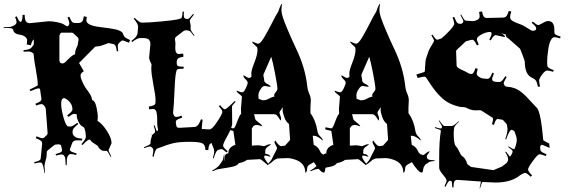

<svg xmlns="http://www.w3.org/2000/svg" viewBox="-60 -914 3139 1059"><path d="M202.6 -179.2 192.4 -314Q192.4 -316.9 190.4 -320.8L183.6 -331.1Q183.1 -331.5 181.6 -333.3Q180.2 -335 179.7 -335.4Q175.3 -339.8 167.2 -339.8Q159.2 -339.8 139.2 -332L135.3 -341.8Q155.8 -349.6 162.1 -355Q168.5 -360.4 168.5 -368.2L160.6 -423.8Q155.3 -426.8 150.4 -426.8Q145.5 -426.8 107.4 -411.1L103.5 -419.9Q148.4 -441.4 148.4 -443.8Q148.4 -472.7 137.9 -529.1Q127.4 -585.4 127 -601.3Q126.5 -617.2 122.6 -621.1H121.6Q111.8 -629.9 95.7 -629.9Q79.6 -629.9 70.3 -628.9L69.3 -637.2Q94.2 -639.6 103 -643.8Q111.8 -647.9 117.2 -655.8L124.5 -666Q126.5 -669.9 126.5 -672.9V-696.8Q115.7 -689 110.4 -664.1L87.4 -668.9Q89.4 -682.6 89.4 -692.6Q89.4 -702.6 78.4 -711.2Q67.4 -719.7 53.7 -721.7Q17.6 -726.1 13.2 -747.1Q11.2 -756.3 2.2 -758.1Q-6.8 -759.8 -39.6 -759.8V-764.2Q-9.8 -764.2 -1.7 -765.9Q6.3 -767.6 18.8 -774.7Q31.2 -781.7 31.2 -791.7Q31.2 -801.8 23.4 -819.8L32.2 -824.2Q45.4 -793 54.2 -793Q64.5 -798.3 64.5 -832H76.2Q76.2 -804.7 83.7 -795.4Q91.3 -786.1 104.5 -786.1L208.5 -796.9Q228.5 -796.9 256.1 -791.3Q283.7 -785.6 295.2 -777.3Q306.6 -769 311 -769Q315.4 -769 318.8 -774.4Q322.3 -779.8 322.3 -786.6Q322.3 -793.5 312.5 -817.9L322.3 -821.8Q332 -798.8 338.1 -793Q344.2 -787.1 354.5 -787.1H371.6Q391.6 -787.1 397.5 -803.2Q400.4 -811 402.3 -824.2L418.5 -820.8Q416.5 -805.2 416.5 -801.8Q416.5 -774.9 485.8 -765.6Q515.1 -761.7 544.4 -757.8Q615.2 -748.5 619.6 -725.1Q619.6 -722.2 621.6 -720.2L627.4 -710Q628.4 -707.5 657.2 -692.9L651.4 -678.2Q620.6 -690.9 617.2 -690.9H615.2Q610.8 -690.9 600.1 -680.4Q589.4 -669.9 589.4 -660.6Q589.4 -651.4 592.3 -631.8L584.5 -630.9Q580.6 -655.8 576.7 -662.6Q572.8 -669.4 565.4 -670.9L542.5 -675.8L539.6 -676.8Q526.9 -672.4 515.6 -668Q491.7 -658.2 477.5 -658.2H473.6Q466.3 -658.2 462.4 -653.8L373.5 -564L376.5 -565.9L402.3 -521Q384.3 -510.3 384.3 -498.5Q384.3 -486.8 388.7 -476.6Q402.3 -441.9 417.5 -421.9Q443.8 -387.7 445.6 -374Q447.3 -360.4 454.6 -358.9Q465.8 -353 472.7 -319.6Q479.5 -286.1 479.5 -271.5Q479.5 -256.8 477.5 -247.1Q500.5 -235.4 527.8 -194.8Q555.2 -154.3 555.2 -124L538.6 -85.9Q538.6 -80.6 554.2 -50.8L550.3 -48.8Q535.6 -76.2 532.2 -79.1Q528.8 -82 526.4 -82H513.2Q493.7 -82 479.5 -107.9Q479 -109.9 472.2 -114.3Q450.2 -127.4 441.4 -136.2Q439.9 -138.7 439 -141.4Q438 -144 433.6 -144Q421.9 -144 395.5 -113.8L389.2 -119.1Q413.6 -147 413.6 -159.2L411.6 -184.1L406.2 -205.1Q404.8 -211.4 393.3 -217.5Q381.8 -223.6 372.6 -242.9Q363.3 -262.2 363.3 -277.8L364.3 -282.2Q356.4 -286.1 348.6 -286.1Q340.8 -286.1 317.4 -269L310.5 -277.8Q339.4 -299.3 339.4 -309.1Q339.4 -318.8 337.9 -325.4Q336.4 -332 333.7 -337.4Q331.1 -342.8 327.6 -347.4Q324.2 -352.1 320.6 -355.5Q316.9 -358.9 313.2 -362.1Q309.6 -365.2 306.4 -367.2Q303.2 -369.1 300.5 -370.4Q297.9 -371.6 295.4 -373Q277.3 -373 277.3 -342.3Q277.3 -311.5 290.5 -265.4Q303.7 -219.2 315.4 -216.8H318.4Q321.3 -215.8 329.8 -215.8Q338.4 -215.8 366.2 -236.8L371.6 -230Q351.6 -213.9 345.9 -205.8Q340.3 -197.8 340.3 -188V-181.2Q340.3 -175.8 345.5 -168Q350.6 -160.2 359.6 -155.8Q368.7 -151.4 393.6 -148.9L392.6 -139.2Q382.3 -140.1 365.5 -140.1Q348.6 -140.1 340.3 -129.9L325.2 -90.8Q325.7 -85.4 327.1 -83Q331.5 -76.2 362.3 -67.9L360.4 -59.1Q341.3 -64 333.3 -64Q325.2 -64 322.3 -62.5Q318.4 -60.1 313 -51.3Q307.6 -42.5 307.6 -2.9H302.2Q301.3 -43 297.4 -49.1Q293.5 -55.2 292.5 -56.4Q291.5 -57.6 290.8 -58.3Q290 -59.1 289.1 -59.8Q288.1 -60.5 287.1 -61Q284.2 -62 277.8 -62Q271.5 -62 249.5 -56.2L246.6 -64Q276.9 -72.8 279.5 -77.6Q282.2 -82.5 282.2 -87.9L276.4 -113.8L265.6 -118.2L243.2 -116.2Q243.2 -115.2 221.4 -99.4Q199.7 -83.5 198.2 -77.1L196.3 -46.9Q196.3 -43.9 190.9 -25.9Q185.5 -7.8 185.5 2Q185.5 11.7 188.5 40H185.5Q179.7 0.5 172.4 -12.2Q168.5 -18.1 161.4 -18.1Q154.3 -18.1 130.4 -12.2L128.4 -19Q152.8 -25.9 158.7 -30Q164.6 -34.2 164.6 -41L172.4 -120.1Q172.4 -127 170.9 -130.9Q167 -140.6 137.2 -151.9L141.6 -162.1Q165 -151.9 173.8 -151.9Q182.6 -151.9 188.5 -160.2L199.2 -169.9Q202.6 -174.8 202.6 -179.2ZM267.6 -584Q267.6 -564 284.2 -564Q288.6 -564 294.4 -566.9L302.2 -573.2L317.4 -588.9H318.4Q337.4 -609.4 354.5 -615.2V-620.1Q354.5 -631.8 357.7 -639.4Q360.8 -647 362.3 -650.9L368.2 -664.1L373.5 -696.8Q373.5 -701.2 369.6 -707L344.2 -731Q339.8 -733.9 335.4 -733.9H282.2Q275.4 -733.9 271.5 -727.1Q267.6 -720.2 267.6 -711.9Z M954.6 -850.1 953.6 -835.9Q953.6 -819.8 956.1 -816.2Q958.5 -812.5 963.9 -811Q969.2 -809.6 972.2 -809.3Q975.1 -809.1 977.1 -809.6Q983.9 -811 1004.9 -836.9L1009.8 -834Q986.8 -806.2 986.8 -798.8L991.7 -772.9Q991.7 -762.2 991.2 -754.2Q990.7 -746.1 1012.7 -719.2L1009.8 -715.8Q994.1 -735.8 989 -740.5Q983.9 -745.1 978.5 -745.1L966.8 -747.1Q963.4 -747.1 955.6 -745.1L910.6 -710.9Q904.8 -705.1 904.8 -699.2L907.7 -675.8L906.7 -648.9Q906.7 -632.3 911.9 -624.3Q917 -616.2 926 -616.2Q935.1 -616.2 950.7 -618.2L951.7 -601.1Q926.8 -597.2 920.7 -589.8Q914.6 -582.5 914.6 -568.4Q914.6 -554.2 920.7 -550.3Q926.8 -546.4 953.6 -545.9L952.6 -535.2Q927.2 -535.2 920.4 -532Q913.6 -528.8 912.6 -520Q906.2 -502.9 902.6 -414.8Q898.9 -326.7 894.5 -290Q894.5 -287.6 898.7 -278.3Q902.8 -269 912.6 -269Q922.4 -269 941.4 -275.9L944.8 -265.1Q914.1 -254.9 910.6 -247.1Q909.7 -244.1 909.7 -236.8L912.6 -220.2Q914.1 -209 928.7 -209L1016.6 -213.9Q1026.4 -217.3 1032.5 -224.6Q1038.6 -231.9 1048.8 -255.9L1057.6 -253.9Q1052.7 -212.9 1052.7 -204.1Q1052.7 -202.1 1059.1 -202.1H1061.5L1094.7 -200.2Q1110.4 -200.2 1138.4 -243.2Q1166.5 -286.1 1166.5 -296.6Q1166.5 -307.1 1146.5 -328.1L1153.8 -334Q1172.4 -311 1180.2 -311Q1188 -311 1234.9 -356.9L1239.7 -353Q1219.7 -331.5 1219.7 -327.1L1220.7 -230Q1217.8 -207.5 1197.8 -170.9Q1170.4 -122.1 1170.4 -111.3Q1170.4 -100.6 1195.8 -80.1L1189.5 -73.2Q1168.5 -91.8 1161.9 -91.8Q1155.3 -91.8 1140.6 -85.9Q1130.9 -80.6 1118.7 -41L1113.8 -42Q1121.6 -65.9 1121.6 -77.6Q1121.6 -89.4 1115 -104Q1108.4 -118.7 1107.4 -125Q1098.6 -122.6 1094.5 -114.7Q1090.3 -106.9 1088.9 -85.9L1072.8 -86.9Q1072.8 -114.3 1056.9 -123Q1041 -131.8 986.8 -131.8Q932.6 -131.8 901.6 -125.5Q870.6 -119.1 805.7 -94.2Q794.9 -85.9 787.6 -49.8L780.8 -50.8Q785.6 -76.2 785.6 -81.8Q785.6 -87.4 784.7 -90.6Q783.7 -93.8 783 -95Q782.2 -96.2 779.8 -99.1Q773.9 -106 767.1 -106Q760.3 -106 735.8 -97.2L733.9 -102.1Q756.8 -111.3 762.9 -115.2Q769 -119.1 770.5 -124V-138.2Q771 -141.6 778.8 -168Q778.8 -168.9 772.5 -172.9L779.8 -169.9L792.5 -181.2Q795.4 -184.1 795.4 -190.7Q795.4 -197.3 787.6 -221.2L792.5 -223.1Q801.3 -196.3 805.7 -189.9Q811.5 -192.9 811.5 -198.5Q811.5 -204.1 809.1 -213.1Q806.6 -222.2 807.1 -250Q807.6 -277.8 803.2 -295.4Q798.8 -313 783.7 -313Q780.3 -313 762.7 -311L760.7 -326.2Q792.5 -331.5 796.4 -340.8Q797.9 -344.2 797.9 -364.5Q797.9 -384.8 786.1 -446Q774.4 -507.3 774.4 -538.1L775.9 -559.1Q775.9 -560.1 769.3 -572.5Q762.7 -585 762.7 -598.1L769.5 -668.9Q769.5 -682.6 766.1 -687.7Q762.7 -692.9 761 -695.6Q759.3 -698.2 754.4 -699.7Q749.5 -701.2 747.6 -702.1Q742.7 -704.1 731.9 -704.1H711.4Q698.2 -704.1 668.5 -682.1L664.6 -688Q684.6 -703.6 690.7 -712.2Q696.8 -720.7 698.7 -730L701.7 -766.1Q701.7 -782.7 677.7 -811L682.6 -815.9Q708.5 -789.1 722.7 -789.1Q760.7 -789.1 829.3 -795.7Q897.9 -802.2 917.2 -806.6Q936.5 -811 939 -813Q945.8 -817.9 946.8 -849.1Z M1755.4 -41Q1760.7 -31.7 1778.8 -31.2Q1796.9 -30.8 1798.3 -27.8Q1798.3 -25.9 1785.6 -24.7Q1772.9 -23.4 1768.6 -21.5Q1764.2 -19.5 1762.2 -17.1Q1760.3 -14.6 1753.7 -12Q1747.1 -9.3 1741 0.2Q1734.9 9.8 1733.9 17.6Q1732.4 38.1 1725.1 38.1Q1715.8 38.1 1699.2 19Q1682.6 0 1671.4 -20L1647 -5.9Q1634.3 0.5 1633.8 18.1Q1633.3 35.6 1624 39.1Q1624 -14.6 1569.3 -33.2Q1543.9 -42 1524.7 -42Q1505.4 -42 1471.2 -40L1455.1 -33.2Q1453.6 -32.7 1444.8 -24.4Q1420.4 -2.9 1411.1 -2.9L1415 -6.8H1414.1Q1412.1 -6.8 1395.5 -21.5Q1378.9 -36.1 1373 -36.1L1302.2 -32.2Q1287.1 -19.5 1257.3 -14.2Q1250 -1 1224.9 4.9Q1199.7 10.7 1168 15.1Q1136.2 19.5 1126.7 24.7Q1117.2 29.8 1113.8 29.8Q1110.4 29.8 1108.4 28.8Q1135.3 13.2 1149.4 -2L1167 -27.8Q1170.9 -32.7 1172.6 -46.9Q1174.3 -61 1177.2 -64Q1175.3 -45.9 1175.3 -36.9Q1175.3 -27.8 1177.2 -25.9V-36.1Q1177.2 -66.9 1199.2 -67.9Q1199.2 -102.5 1238.3 -115.2L1227.1 -191.9L1193.4 -200.2L1194.3 -211.9Q1221.7 -206.1 1226.1 -206.1Q1233.4 -206.1 1240 -222.2Q1246.6 -238.3 1254.2 -258.8Q1261.7 -279.3 1270 -286.1Q1269 -295.9 1269 -314L1274.4 -379.9Q1274.4 -384.8 1260 -395Q1245.6 -405.3 1245.1 -412.1V-414.1Q1267.1 -404.8 1276.1 -404.8Q1285.2 -404.8 1295.7 -427.2Q1306.2 -449.7 1306.2 -457.8Q1306.2 -465.8 1294.4 -476.6Q1279.3 -491.2 1283.2 -499Q1307.6 -483.9 1313.7 -483.9Q1319.8 -483.9 1327.1 -491.2Q1326.2 -495.1 1326.2 -510.5Q1326.2 -525.9 1343.3 -569.6Q1360.4 -613.3 1360.4 -638.2L1359.4 -649.9Q1359.4 -653.8 1345.5 -665.3Q1331.5 -676.8 1331.1 -683.1V-685.1Q1357.4 -672.9 1364.3 -672.9Q1376 -672.9 1396.5 -707Q1417 -741.2 1440.2 -787.1Q1463.4 -833 1469 -840.3Q1474.6 -847.7 1478 -858.9Q1488.8 -890.6 1496.1 -894Q1492.2 -871.1 1492.2 -857.7Q1492.2 -844.2 1499.5 -820.1Q1506.8 -795.9 1530.3 -741.2Q1553.7 -686.5 1573.2 -646Q1623 -542.5 1634.3 -441.9Q1636.7 -417 1645.5 -397.9Q1654.3 -378.9 1654.3 -359.9L1652.3 -320.8V-290Q1682.6 -248 1691.4 -188Q1694.3 -172.9 1707.3 -160.4Q1720.2 -147.9 1720.2 -141.1L1721.2 -138.2Q1689.5 -165 1673.3 -165H1665L1670.4 -115.2Q1694.8 -104.5 1704.6 -81.1Q1713.4 -59.1 1736.3 -59.1Q1737.3 -59.1 1749 -69.1Q1760.7 -79.1 1770 -79.1Q1753.4 -56.6 1753.4 -51.3Q1753.4 -45.9 1755.4 -42ZM1491.2 -107.9 1497.1 -108.9 1512.2 -110.8 1540 -142.1 1534.2 -230Q1517.1 -242.2 1508.1 -267.8Q1499 -293.5 1499 -305.7Q1499 -317.9 1499.5 -319.8Q1500 -321.8 1500 -323.2L1485.4 -301.8Q1481.4 -296.4 1481.4 -292.5Q1481.4 -288.6 1485.8 -277.8Q1490.2 -267.1 1490.2 -259.5Q1490.2 -252 1487.3 -249Q1473.1 -272.5 1466.6 -278.3Q1460 -284.2 1450.2 -284.2H1341.3L1348.1 -256.8Q1349.6 -251 1367.4 -237.8Q1385.3 -224.6 1386.2 -216.8Q1365.2 -225.1 1355.7 -225.1Q1346.2 -225.1 1338.4 -219.2L1329.1 -206.1V-110.8L1366.2 -112.8L1396 -107.9Q1398.4 -107.9 1409.4 -113Q1420.4 -118.2 1427.2 -118.2Q1434.1 -118.2 1436 -117.2Q1417 -105.5 1410.9 -99.4Q1404.8 -93.3 1403.3 -85.9V-75.2L1402.3 -71.8Q1402.3 -64.9 1409.7 -64.5Q1425.3 -63.5 1432.1 -48.8Q1410.2 -56.2 1403.6 -56.2Q1397 -56.2 1397 -47.9Q1399.4 -36.1 1419.4 -11.2Q1436.5 -29.3 1440.9 -40Q1445.3 -50.8 1456.8 -71.8Q1468.3 -92.8 1468.3 -96.7Q1468.3 -100.6 1461.2 -112.8Q1454.1 -125 1454.1 -130.1Q1454.1 -135.3 1458 -139.2Q1479 -107.9 1491.2 -107.9ZM1429.2 -435.1 1400.4 -439.9Q1390.1 -439.9 1381.3 -427.7Q1365.2 -405.8 1365.2 -389.4Q1365.2 -373 1366.2 -369.1L1388.2 -360.8Q1406.7 -360.8 1419.4 -367.9Q1432.1 -375 1438 -377L1454.1 -381.8Q1452.1 -385.7 1452.1 -390.6Q1452.1 -395.5 1461.2 -406.2Q1470.2 -417 1470.2 -421.9Q1470.2 -441.9 1457 -509.5Q1443.8 -577.1 1436 -601.1L1393.1 -502.9V-493.2Q1395 -491.2 1397 -473.1V-469.2Q1398.9 -457 1420.4 -448.2Q1432.6 -439.9 1433.1 -437Q1433.1 -435.1 1429.2 -435.1Z M2295.9 -41Q2301.3 -31.7 2319.3 -31.2Q2337.4 -30.8 2338.9 -27.8Q2338.9 -25.9 2326.2 -24.7Q2313.5 -23.4 2309.1 -21.5Q2304.7 -19.5 2302.7 -17.1Q2300.8 -14.6 2294.2 -12Q2287.6 -9.3 2281.5 0.2Q2275.4 9.8 2274.4 17.6Q2272.9 38.1 2265.6 38.1Q2256.3 38.1 2239.7 19Q2223.1 0 2211.9 -20L2187.5 -5.9Q2174.8 0.5 2174.3 18.1Q2173.8 35.6 2164.6 39.1Q2164.6 -14.6 2109.9 -33.2Q2084.5 -42 2065.2 -42Q2045.9 -42 2011.7 -40L1995.6 -33.2Q1994.1 -32.7 1985.4 -24.4Q1960.9 -2.9 1951.7 -2.9L1955.6 -6.8H1954.6Q1952.6 -6.8 1936 -21.5Q1919.4 -36.1 1913.6 -36.1L1842.8 -32.2Q1827.6 -19.5 1797.9 -14.2Q1790.5 -1 1765.4 4.9Q1740.2 10.7 1708.5 15.1Q1676.8 19.5 1667.2 24.7Q1657.7 29.8 1654.3 29.8Q1650.9 29.8 1648.9 28.8Q1675.8 13.2 1689.9 -2L1707.5 -27.8Q1711.4 -32.7 1713.1 -46.9Q1714.8 -61 1717.8 -64Q1715.8 -45.9 1715.8 -36.9Q1715.8 -27.8 1717.8 -25.9V-36.1Q1717.8 -66.9 1739.7 -67.9Q1739.7 -102.5 1778.8 -115.2L1767.6 -191.9L1733.9 -200.2L1734.9 -211.9Q1762.2 -206.1 1766.6 -206.1Q1773.9 -206.1 1780.5 -222.2Q1787.1 -238.3 1794.7 -258.8Q1802.2 -279.3 1810.5 -286.1Q1809.6 -295.9 1809.6 -314L1814.9 -379.9Q1814.9 -384.8 1800.5 -395Q1786.1 -405.3 1785.6 -412.1V-414.1Q1807.6 -404.8 1816.7 -404.8Q1825.7 -404.8 1836.2 -427.2Q1846.7 -449.7 1846.7 -457.8Q1846.7 -465.8 1835 -476.6Q1819.8 -491.2 1823.7 -499Q1848.1 -483.9 1854.2 -483.9Q1860.4 -483.9 1867.7 -491.2Q1866.7 -495.1 1866.7 -510.5Q1866.7 -525.9 1883.8 -569.6Q1900.9 -613.3 1900.9 -638.2L1899.9 -649.9Q1899.9 -653.8 1886 -665.3Q1872.1 -676.8 1871.6 -683.1V-685.1Q1897.9 -672.9 1904.8 -672.9Q1916.5 -672.9 1937 -707Q1957.5 -741.2 1980.7 -787.1Q2003.9 -833 2009.5 -840.3Q2015.1 -847.7 2018.6 -858.9Q2029.3 -890.6 2036.6 -894Q2032.7 -871.1 2032.7 -857.7Q2032.7 -844.2 2040 -820.1Q2047.4 -795.9 2070.8 -741.2Q2094.2 -686.5 2113.8 -646Q2163.6 -542.5 2174.8 -441.9Q2177.2 -417 2186 -397.9Q2194.8 -378.9 2194.8 -359.9L2192.9 -320.8V-290Q2223.1 -248 2231.9 -188Q2234.9 -172.9 2247.8 -160.4Q2260.7 -147.9 2260.7 -141.1L2261.7 -138.2Q2230 -165 2213.9 -165H2205.6L2210.9 -115.2Q2235.4 -104.5 2245.1 -81.1Q2253.9 -59.1 2276.9 -59.1Q2277.8 -59.1 2289.6 -69.1Q2301.3 -79.1 2310.5 -79.1Q2293.9 -56.6 2293.9 -51.3Q2293.9 -45.9 2295.9 -42ZM2031.7 -107.9 2037.6 -108.9 2052.7 -110.8 2080.6 -142.1 2074.7 -230Q2057.6 -242.2 2048.6 -267.8Q2039.6 -293.5 2039.6 -305.7Q2039.6 -317.9 2040 -319.8Q2040.5 -321.8 2040.5 -323.2L2025.9 -301.8Q2022 -296.4 2022 -292.5Q2022 -288.6 2026.4 -277.8Q2030.8 -267.1 2030.8 -259.5Q2030.8 -252 2027.8 -249Q2013.7 -272.5 2007.1 -278.3Q2000.5 -284.2 1990.7 -284.2H1881.8L1888.7 -256.8Q1890.1 -251 1908 -237.8Q1925.8 -224.6 1926.8 -216.8Q1905.8 -225.1 1896.2 -225.1Q1886.7 -225.1 1878.9 -219.2L1869.6 -206.1V-110.8L1906.7 -112.8L1936.5 -107.9Q1939 -107.9 1950 -113Q1960.9 -118.2 1967.8 -118.2Q1974.6 -118.2 1976.6 -117.2Q1957.5 -105.5 1951.4 -99.4Q1945.3 -93.3 1943.8 -85.9V-75.2L1942.9 -71.8Q1942.9 -64.9 1950.2 -64.5Q1965.8 -63.5 1972.7 -48.8Q1950.7 -56.2 1944.1 -56.2Q1937.5 -56.2 1937.5 -47.9Q1939.9 -36.1 1960 -11.2Q1977.1 -29.3 1981.4 -40Q1985.8 -50.8 1997.3 -71.8Q2008.8 -92.8 2008.8 -96.7Q2008.8 -100.6 2001.7 -112.8Q1994.6 -125 1994.6 -130.1Q1994.6 -135.3 1998.5 -139.2Q2019.5 -107.9 2031.7 -107.9ZM1969.7 -435.1 1940.9 -439.9Q1930.7 -439.9 1921.9 -427.7Q1905.8 -405.8 1905.8 -389.4Q1905.8 -373 1906.7 -369.1L1928.7 -360.8Q1947.3 -360.8 1960 -367.9Q1972.7 -375 1978.5 -377L1994.6 -381.8Q1992.7 -385.7 1992.7 -390.6Q1992.7 -395.5 2001.7 -406.2Q2010.7 -417 2010.7 -421.9Q2010.7 -441.9 1997.6 -509.5Q1984.4 -577.1 1976.6 -601.1L1933.6 -502.9V-493.2Q1935.5 -491.2 1937.5 -473.1V-469.2Q1939.5 -457 1960.9 -448.2Q1973.1 -439.9 1973.6 -437Q1973.6 -435.1 1969.7 -435.1Z M2371.6 -205.1Q2375.5 -205.1 2378.4 -213.9Q2378.4 -218.8 2360.4 -248L2363.3 -250Q2383.8 -219.2 2390.6 -219.2H2432.6Q2442.4 -219.2 2469.2 -245.1L2471.7 -243.2Q2444.3 -217.3 2444.3 -207L2442.4 -181.2Q2442.4 -118.2 2454.6 -107.9Q2462.9 -99.1 2473.1 -77.9Q2483.4 -56.6 2486.3 -55.2Q2508.3 -41.5 2515.6 -14.2Q2517.1 -9.3 2519.5 -6.8L2538.6 6.8L2658.2 23.9L2660.6 24.9L2710.4 3.9Q2715.8 -1.5 2725.1 -7.8Q2742.7 -19.5 2742.7 -35.2Q2742.7 -50.8 2726.6 -75.2L2730.5 -78.1L2752.4 -49.8Q2757.3 -53.7 2762.5 -64Q2767.6 -74.2 2767.6 -78.1Q2767.6 -82 2764.2 -85.9Q2760.7 -89.8 2742.7 -103L2744.6 -106.9Q2770 -90.8 2774.7 -90.8Q2779.3 -90.8 2784.9 -111.8Q2790.5 -132.8 2790.5 -139.6Q2790.5 -146.5 2788.6 -157.2L2780.3 -182.1Q2780.3 -187.5 2773.4 -192.9Q2766.6 -198.2 2762.2 -198.2Q2750 -198.2 2731.4 -145L2726.6 -147Q2739.3 -181.2 2739.3 -203.1L2736.3 -223.1Q2736.3 -226.1 2734.4 -230L2716.3 -250Q2713.9 -252.4 2709.5 -253.9L2691.4 -256.8L2684.6 -257.8Q2674.3 -257.8 2664.6 -225.1L2653.3 -229Q2659.7 -250.5 2659.7 -256.3Q2659.7 -265.6 2648.4 -270L2593.3 -305.2Q2590.3 -306.2 2583.5 -306.2L2562.5 -305.2Q2538.1 -305.2 2509.3 -320.8Q2504.4 -323.2 2488.8 -323.5Q2473.1 -323.7 2446 -333.3Q2418.9 -342.8 2398.7 -356.7Q2378.4 -370.6 2357.9 -393.1Q2329.6 -423.8 2292.5 -482.9Q2287.6 -491.2 2280.5 -491.2Q2273.4 -491.2 2243.7 -483.9L2236.3 -502.9Q2283.2 -516.1 2283.2 -520Q2284.2 -528.3 2284.7 -544.9Q2286.6 -583 2289.6 -589.8L2303.2 -630.9Q2307.6 -643.1 2321 -664.3Q2334.5 -685.5 2334.5 -689.5Q2334.5 -693.4 2319.3 -719.2L2325.2 -723.1Q2343.8 -694.8 2351.6 -694.8Q2354.5 -694.8 2356.4 -695.8L2374.5 -702.1Q2394.5 -717.3 2419.9 -745.1Q2445.3 -772.9 2445.3 -782.7Q2445.3 -792.5 2436.5 -817.9L2445.3 -820.8Q2457 -791 2463.9 -786.6Q2471.7 -782.2 2479 -782.2Q2486.3 -782.2 2491 -786.9Q2495.6 -791.5 2495.6 -796.9Q2495.6 -802.2 2479.5 -831.1L2483.4 -834Q2498.5 -807.1 2502.4 -803.7Q2506.3 -800.3 2509.3 -799.8L2543.5 -797.9Q2558.1 -796.9 2571.8 -804Q2585.4 -811 2585.4 -822.5Q2585.4 -834 2582.5 -848.1L2598.6 -851.1Q2602.5 -829.1 2608.6 -822Q2614.7 -814.9 2625.5 -814.9L2712.4 -816.9Q2725.1 -816.9 2731.9 -823.5Q2738.8 -830.1 2746.6 -854L2760.3 -850.1Q2753.4 -831.5 2753.4 -819.1Q2753.4 -806.6 2767.8 -798.1Q2782.2 -789.6 2804 -782.2Q2825.7 -774.9 2848.6 -759.5Q2871.6 -744.1 2878.4 -744.1Q2897.9 -744.1 2897.5 -757.8Q2897.5 -768.1 2872.6 -788.1L2878.4 -794.9Q2901.4 -775.9 2908.2 -775.9Q2915 -775.9 2933.3 -786.9Q2951.7 -797.9 2963.4 -797.9Q2997.6 -797.9 2997.6 -750V-740.2Q2997.6 -732.9 2998.5 -729.5Q3002 -721.2 3032.2 -711.9L3029.3 -702.1Q3008.8 -709 2997.8 -709Q2986.8 -709 2977.8 -691.7Q2968.8 -674.3 2964.8 -647.5Q2957.5 -597.2 2957.8 -573.7Q2958 -550.3 2960 -546.9Q2964.8 -537.1 2994.6 -526.9L2990.2 -518.1Q2969.7 -524.9 2958 -524.9Q2946.3 -524.9 2929.9 -502.7Q2913.6 -480.5 2913.6 -470.5Q2913.6 -460.4 2918.5 -437L2907.2 -435.1Q2901.9 -460 2896 -469Q2890.1 -478 2880.4 -481.9Q2854 -493.2 2844.2 -516.6Q2834.5 -540 2834.5 -575.2Q2834.5 -578.1 2822.3 -610.4Q2810.1 -642.6 2808.6 -645L2743.7 -702.1Q2728.5 -710.9 2728.5 -726.1L2723.6 -725.1Q2717.8 -725.1 2704.6 -732.9Q2725.6 -716.3 2725.6 -711.9Q2725.6 -710 2721.7 -710L2674.3 -720.2Q2662.6 -720.2 2646.5 -690.9L2638.7 -695.8Q2651.4 -717.8 2651.4 -727.8Q2651.4 -737.8 2642.6 -737.8Q2622.1 -737.8 2596.2 -724.1Q2570.3 -710.4 2570.3 -698.2Q2570.3 -689 2580.6 -668L2570.3 -664.1Q2556.6 -694.8 2544.4 -694.8L2538.6 -693.8L2512.2 -687L2507.3 -684.1Q2501 -677.2 2487.3 -665Q2455.6 -637.7 2455.6 -632.8L2458.5 -551.8Q2458.5 -541.5 2487.3 -528.6Q2516.1 -515.6 2521 -511.7Q2528.8 -505.9 2540.8 -505.9Q2552.7 -505.9 2562.5 -538.1L2575.2 -534.2Q2569.3 -515.6 2569.3 -507.3Q2569.3 -499 2582.5 -490Q2595.7 -481 2606.4 -481L2626.5 -479Q2637.2 -479 2643.3 -488.3Q2649.4 -497.6 2655.3 -513.2L2664.6 -508.8Q2654.3 -485.4 2654.3 -477.1Q2654.3 -461.9 2685.1 -461.9Q2690.9 -461.9 2696.3 -461.9Q2708 -461.9 2727.5 -494.1L2734.4 -488.8Q2718.3 -461.9 2718.3 -454.6Q2718.3 -447.3 2724.1 -441.2Q2730 -435.1 2743.9 -434.8Q2757.8 -434.6 2777.6 -427.5Q2797.4 -420.4 2814.7 -406.5Q2832 -392.6 2844.2 -380.1Q2856.4 -367.7 2873.8 -348.1Q2891.1 -328.6 2901.4 -318.8Q2922.4 -297.9 2936.5 -141.1Q2936.5 -138.7 2969.2 -122.1L2971.7 -98.1L2931.6 -115.2Q2927.2 -115.2 2923.3 -112.8H2924.3Q2920.9 -110.8 2919.4 -104V-95.2Q2919.4 -85 2925 -78.9Q2930.7 -72.8 2954.6 -63L2950.2 -53.2Q2926.3 -63 2916 -63Q2905.8 -63 2879.2 -26.4Q2852.5 10.3 2852.5 20.8Q2852.5 31.2 2874.5 53.2L2867.7 61Q2845.2 40 2838.4 40Q2831.5 40 2826.9 42.2Q2822.3 44.4 2817.1 47.6Q2812 50.8 2809.6 51.8Q2760.3 92.8 2673.3 92.8L2601.6 89.8Q2597.7 89.8 2587.4 125L2585.4 124Q2592.3 93.3 2592.3 90.6Q2592.3 87.9 2591.3 86.9H2587.4L2463.4 78.1Q2451.2 78.1 2446.3 86.4Q2441.4 94.7 2441.4 119.1L2434.6 120.1Q2433.6 87.9 2429.9 85.4Q2426.3 83 2421.4 83Q2412.6 83 2397.5 116.2L2391.6 112.8Q2403.3 89.4 2403.3 81.3Q2403.3 73.2 2382.8 49.1Q2362.3 24.9 2362.3 11.2V-42Q2362.3 -137.2 2371.6 -191.9Q2371.6 -194.3 2370.6 -195.3Q2368.2 -198.7 2338.4 -208L2339.4 -212.9Q2364.7 -205.1 2371.6 -205.1Z"/></svg>

Font: Eater
Style: Regular
Weight: 400
Version: Version 001.002